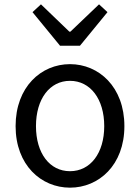

<svg xmlns="http://www.w3.org/2000/svg" viewBox="-20 -853 646 886"><path d="M303 13C436 13 554 -91 554 -271C554 -452 436 -557 303 -557C170 -557 52 -452 52 -271C52 -91 170 13 303 13ZM303 -63C209 -63 146 -146 146 -271C146 -396 209 -480 303 -480C397 -480 461 -396 461 -271C461 -146 397 -63 303 -63ZM257 -642H349L476 -797L437 -833L305 -707H300L169 -833L130 -797Z"/></svg>

Font: Noto Sans CJK SC
Style: Regular
Weight: 400
Designer: Ryoko NISHIZUKA 西塚涼子 (kana, bopomofo & ideographs); Paul D. Hunt (Latin, Greek & Cyrillic); Sandoll Communications 산돌커뮤니
Foundry: Adobe
Version: Version 2.004;hotconv 1.0.118;makeotfexe 2.5.65603